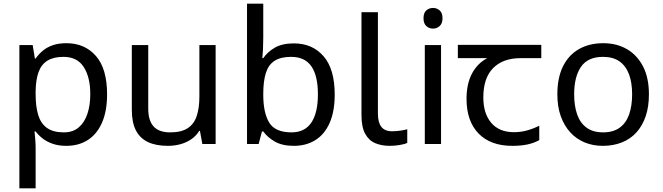

<svg xmlns="http://www.w3.org/2000/svg" viewBox="-20 -780 3589 1040"><path d="M340 -546Q439 -546 499.5 -477Q560 -408 560 -269Q560 -178 532.5 -115.5Q505 -53 455.5 -21.5Q406 10 339 10Q298 10 266 -1Q234 -12 211.5 -29.5Q189 -47 173 -68H167Q169 -51 171 -25Q173 1 173 20V240H85V-536H157L169 -463H173Q189 -486 211.5 -505Q234 -524 265.5 -535Q297 -546 340 -546ZM324 -472Q270 -472 237 -451.5Q204 -431 189 -390Q174 -349 173 -286V-269Q173 -203 187 -157Q201 -111 234.5 -87Q268 -63 326 -63Q375 -63 406.5 -90Q438 -117 453.5 -163.5Q469 -210 469 -270Q469 -362 433.5 -417Q398 -472 324 -472Z M1148 -536V0H1076L1063 -71H1059Q1042 -43 1015 -25Q988 -7 956 1.5Q924 10 889 10Q825 10 781.5 -10.5Q738 -31 716 -74Q694 -117 694 -185V-536H783V-191Q783 -127 812 -95Q841 -63 902 -63Q962 -63 996.5 -85.5Q1031 -108 1045.5 -151.5Q1060 -195 1060 -257V-536Z M1406 -575Q1406 -541 1404.5 -511.5Q1403 -482 1401 -465H1406Q1429 -499 1469 -522Q1509 -545 1572 -545Q1672 -545 1732.5 -475.5Q1793 -406 1793 -268Q1793 -176 1765.5 -114Q1738 -52 1688 -21Q1638 10 1572 10Q1509 10 1469 -13Q1429 -36 1406 -68H1399L1381 0H1318V-760H1406ZM1557 -472Q1500 -472 1467 -450.5Q1434 -429 1420 -384.5Q1406 -340 1406 -271V-267Q1406 -168 1438.5 -115.5Q1471 -63 1559 -63Q1631 -63 1666.5 -116Q1702 -169 1702 -269Q1702 -370 1666.5 -421Q1631 -472 1557 -472Z M2091 10Q2047 10 2012.5 -4.5Q1978 -19 1958 -55.5Q1938 -92 1938 -157V-714H2027V-165Q2027 -117 2045.5 -93Q2064 -69 2104 -69Q2126 -69 2149.5 -72.5Q2173 -76 2186 -80V-6Q2172 1 2144.5 5.5Q2117 10 2091 10Z M2369 -536V0H2281V-536ZM2326 -737Q2346 -737 2361.5 -723.5Q2377 -710 2377 -681Q2377 -653 2361.5 -639Q2346 -625 2326 -625Q2304 -625 2289 -639Q2274 -653 2274 -681Q2274 -710 2289 -723.5Q2304 -737 2326 -737Z M2755 10Q2637 10 2572 -57Q2507 -124 2507 -245Q2507 -325 2536 -380.5Q2565 -436 2619 -465H2460V-537H2912V-465H2799Q2705 -465 2651.5 -411.5Q2598 -358 2598 -252Q2598 -165 2641 -114.5Q2684 -64 2764 -64Q2801 -64 2835 -73.5Q2869 -83 2901 -99V-21Q2872 -5 2837 2.5Q2802 10 2755 10Z M3495 -269Q3495 -202 3477.5 -150.5Q3460 -99 3427.5 -63Q3395 -27 3348.5 -8.5Q3302 10 3245 10Q3192 10 3147 -8.5Q3102 -27 3069 -63Q3036 -99 3017.5 -150.5Q2999 -202 2999 -269Q2999 -358 3029 -419.5Q3059 -481 3115 -513.5Q3171 -546 3248 -546Q3321 -546 3376.5 -513.5Q3432 -481 3463.5 -419.5Q3495 -358 3495 -269ZM3090 -269Q3090 -206 3106.5 -159.5Q3123 -113 3158 -88Q3193 -63 3247 -63Q3301 -63 3336 -88Q3371 -113 3387.5 -159.5Q3404 -206 3404 -269Q3404 -333 3387 -378Q3370 -423 3335.5 -447.5Q3301 -472 3246 -472Q3164 -472 3127 -418Q3090 -364 3090 -269Z"/></svg>

Font: ugurmukhi25
Style: Book
Weight: 400
Designer: Jelle Bosma - Monotype Design Team
Foundry: Monotype Imaging Inc.
Version: Version 2.003